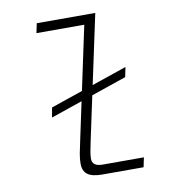

<svg xmlns="http://www.w3.org/2000/svg" viewBox="-80 -780 761 850"><g transform="rotate(-10 300.0 -355.0)"><path d="M312 0Q266 0 245.5 -15.5Q225 -31 225 -64Q225 -85 229.5 -109.5Q234 -134 240 -160L348 -667H133L142 -710H405L287 -158Q282 -133 278 -113Q274 -93 274 -77Q274 -61 285 -52Q296 -43 322 -43H506L497 0ZM136 -287 144 -331 495 -451 486 -407Z"/></g></svg>

Font: Geist Mono ExtraLight
Style: Italic
Weight: 200
Italic angle: -12°
Monospace: yes
Designer: Basement.studio, Andrés Briganti, Mateo Zaragoza
Foundry: Basement.studio, Vercel, Andrés Briganti, Guido Ferreyra, Mateo Zaragoza
Version: Version 1.500; ttfautohint (v1.8.4.7-5d5b)